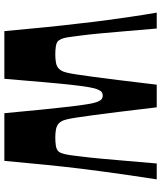

<svg xmlns="http://www.w3.org/2000/svg" viewBox="51 -791 740 882"><g transform="rotate(90 421.0 -350.0)"><path d="M123 0Q114 -98 105.5 -184Q97 -270 87 -352Q81 -408 73.5 -463.5Q66 -519 57.5 -577.5Q49 -636 38 -700H111Q117 -631 122.5 -565.5Q128 -500 133 -445.5Q138 -391 143 -353Q147 -323 149.5 -304Q152 -285 155 -274Q158 -263 161.5 -257Q165 -251 168 -247Q177 -239 193.5 -236.5Q210 -234 231 -234Q250 -234 267.5 -237Q285 -240 295 -250Q300 -255 304.5 -262Q309 -269 313 -284.5Q317 -300 321.5 -328.5Q326 -357 332.5 -405.5Q339 -454 348 -526Q357 -598 369 -700H473Q485 -598 494 -526Q503 -454 509.5 -405.5Q516 -357 520.5 -328.5Q525 -300 529 -284.5Q533 -269 537.5 -262Q542 -255 547 -250Q558 -240 575 -237Q592 -234 611 -234Q632 -234 648.5 -236.5Q665 -239 674 -247Q678 -251 681 -257Q684 -263 687 -274Q690 -285 693 -304.5Q696 -324 699 -353Q704 -392 709 -446.5Q714 -501 719.5 -566Q725 -631 731 -700H804Q794 -636 785.5 -577.5Q777 -519 769.5 -463.5Q762 -408 755 -352Q745 -270 736.5 -184Q728 -98 719 0H500Q490 -107 482.5 -182Q475 -257 469 -306.5Q463 -356 458 -385.5Q453 -415 447 -429Q441 -443 434.5 -447.5Q428 -452 419 -452Q410 -452 403.5 -447.5Q397 -443 391 -429Q385 -415 380 -385.5Q375 -356 369.5 -306.5Q364 -257 357.5 -182Q351 -107 342 0Z"/></g></svg>

Font: Ojuju
Style: Bold
Weight: 700
Designer: Chisaokwu Joboson, Mirko Velimirovic
Foundry: Udi Foundry
Version: Version 1.000